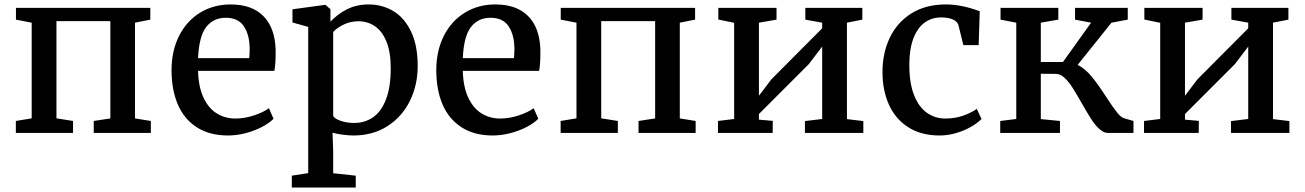

<svg xmlns="http://www.w3.org/2000/svg" viewBox="-20 -590 5789 852"><path d="M120.6 -64.9V-489.3L50.8 -502.9V-555.2H647V-502.9L579.1 -489.3V-64.5L649.4 -53.2V0H396V-53.2L469.7 -64.5V-496.1H230.5V-64.9L304.2 -53.2V0H50.3V-53.2Z M741.2 0ZM1003.4 -570.3Q1097.2 -570.3 1148.4 -519Q1199.7 -467.8 1203.1 -371.1V-353.5Q1203.1 -302.2 1197.3 -275.4H858.9Q860.8 -203.6 883.3 -156.2Q905.8 -108.9 942.4 -86.4Q979 -64 1024.9 -64Q1064.9 -64 1107.2 -77.9Q1149.4 -91.8 1173.3 -109.9L1193.8 -63Q1175.3 -43.9 1142.8 -26.9Q1110.4 -9.8 1070.6 0.7Q1030.8 11.2 991.7 11.2Q909.7 11.2 853.3 -25.1Q796.9 -61.5 769 -126.7Q741.2 -191.9 741.2 -278.8Q741.2 -364.7 774.9 -431.2Q808.6 -497.6 868.2 -533.9Q927.7 -570.3 1003.4 -570.3ZM1085.9 -332Q1087.9 -349.6 1087.9 -374Q1087.4 -436 1062 -473.6Q1036.6 -511.2 981.9 -511.2Q927.2 -511.2 895.3 -470.5Q863.3 -429.7 858.9 -332Z M1274.9 0ZM1455.6 -1 1458.5 82V178.7L1558.6 189.5V242.2H1274.9V189.5L1347.7 178.2V-470.7L1277.8 -490.2V-548.8L1421.9 -568.4H1424.3L1446.3 -549.3V-493.7Q1475.6 -525.9 1518.6 -548.1Q1561.5 -570.3 1615.7 -570.3Q1675.3 -570.3 1724.6 -541.3Q1773.9 -512.2 1803.7 -450.9Q1833.5 -389.6 1833.5 -297.4Q1833.5 -211.9 1798.6 -141.6Q1763.7 -71.3 1699 -30Q1634.3 11.2 1548.3 11.2Q1526.4 11.2 1500 7.6Q1473.6 3.9 1455.6 -1ZM1458.5 -75.2Q1465.3 -63 1491.9 -53.7Q1518.6 -44.4 1551.8 -44.4Q1599.1 -44.4 1635.5 -69.6Q1671.9 -94.7 1692.9 -149.2Q1713.9 -203.6 1713.9 -287.6Q1713.9 -358.4 1695.1 -404.8Q1676.3 -451.2 1644 -473.4Q1611.8 -495.6 1570.3 -495.6Q1535.6 -495.6 1505.9 -481.4Q1476.1 -467.3 1458.5 -448.2Z M1916 0ZM2178.2 -570.3Q2272 -570.3 2323.2 -519Q2374.5 -467.8 2377.9 -371.1V-353.5Q2377.9 -302.2 2372.1 -275.4H2033.7Q2035.6 -203.6 2058.1 -156.2Q2080.6 -108.9 2117.2 -86.4Q2153.8 -64 2199.7 -64Q2239.7 -64 2282 -77.9Q2324.2 -91.8 2348.1 -109.9L2368.7 -63Q2350.1 -43.9 2317.6 -26.9Q2285.2 -9.8 2245.4 0.7Q2205.6 11.2 2166.5 11.2Q2084.5 11.2 2028.1 -25.1Q1971.7 -61.5 1943.8 -126.7Q1916 -191.9 1916 -278.8Q1916 -364.7 1949.7 -431.2Q1983.4 -497.6 2043 -533.9Q2102.5 -570.3 2178.2 -570.3ZM2260.7 -332Q2262.7 -349.6 2262.7 -374Q2262.2 -436 2236.8 -473.6Q2211.4 -511.2 2156.7 -511.2Q2102.1 -511.2 2070.1 -470.5Q2038.1 -429.7 2033.7 -332Z M2538.1 -64.9V-489.3L2468.3 -502.9V-555.2H3064.5V-502.9L2996.6 -489.3V-64.5L3066.9 -53.2V0H2813.5V-53.2L2887.2 -64.5V-496.1H2647.9V-64.9L2721.7 -53.2V0H2467.8V-53.2Z M3237.8 -62V-488.8L3167.5 -503.4V-555.2H3425.8V-502.9L3347.7 -489.3V-165L3402.8 -237.8L3628.4 -464.4V-489.3L3553.7 -502.9V-555.2H3806.6V-502.9L3738.3 -489.3V-61.5L3811 -52.7V0H3551.8V-52.7L3628.4 -62V-383.3L3569.3 -305.7L3347.7 -84V-59.1L3409.2 -53.7L3408.7 0H3166V-53.2Z M3896 0ZM4327.6 -540 4322.8 -389.6H4254.9L4232.4 -481Q4225.6 -497.1 4205.3 -504.9Q4185.1 -512.7 4156.7 -512.7Q4113.8 -512.7 4082 -489Q4050.3 -465.3 4032.7 -418.2Q4015.1 -371.1 4015.1 -301.8Q4015.1 -221.2 4036.1 -168Q4057.1 -114.7 4093.3 -89.4Q4129.4 -64 4174.8 -64Q4217.3 -64 4253.2 -76.4Q4289.1 -88.9 4314.5 -106.9L4335.4 -62Q4317.9 -43.9 4288.6 -27.1Q4259.3 -10.3 4222.9 0.5Q4186.5 11.2 4149.9 11.2Q4067.4 11.2 4010.3 -25.4Q3953.1 -62 3924.6 -125.7Q3896 -189.5 3896 -270.5Q3896 -354 3928.2 -422.1Q3960.4 -490.2 4023.9 -530.3Q4087.4 -570.3 4177.2 -570.3Q4247.6 -570.3 4327.6 -540Z M4598.6 -262.7V-61.5L4683.6 -53.2V0H4418.5V-53.2L4489.7 -62V-489.3L4419.9 -502.9V-555.2H4676.3V-502.9L4598.6 -489.3V-314.9H4696.8L4821.8 -489.3L4750.5 -502.9V-555.2H4984.4V-502.9L4912.1 -489.3L4762.2 -302.2Q4796.4 -284.7 4825.7 -248.5Q4855 -212.4 4892.1 -154.8Q4920.4 -111.3 4937.5 -90.1Q4954.6 -68.8 4969.2 -64.9L5009.8 -53.2V0H4897.5Q4877.4 0 4858.2 -17.8Q4838.9 -35.6 4822.3 -61.5Q4805.7 -87.4 4780.3 -131.8Q4755.9 -174.8 4739.3 -200.9Q4722.7 -227.1 4703.9 -244.6Q4685.1 -262.2 4665.5 -262.2Z M5128.4 -62V-488.8L5058.1 -503.4V-555.2H5316.4V-502.9L5238.3 -489.3V-165L5293.5 -237.8L5519 -464.4V-489.3L5444.3 -502.9V-555.2H5697.3V-502.9L5628.9 -489.3V-61.5L5701.7 -52.7V0H5442.4V-52.7L5519 -62V-383.3L5460 -305.7L5238.3 -84V-59.1L5299.8 -53.7L5299.3 0H5056.6V-53.2Z"/></svg>

Font: Merriweather
Style: Regular
Weight: 400
Designer: Eben Sorkin
Foundry: Eben Sorkin
Version: Version 1.584; ttfautohint (v1.6)